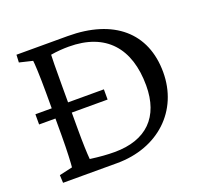

<svg xmlns="http://www.w3.org/2000/svg" viewBox="-120 -831 1035 972"><g transform="rotate(-20 398.0 -345.0)"><path d="M337 -690H61L59 -649L130 -632C132 -622 136 -552 136 -460V-374H48V-319H136V-229C136 -146 132 -72 130 -58L59 -42L61 0H352C574 0 729 -146 729 -353C729 -566 584 -690 337 -690ZM224 -229V-319H417V-374H224V-460C224 -575 225 -606 226 -630C261 -636 294 -638 323 -638C523 -638 625 -520 625 -319C625 -151 532 -57 360 -57C320 -57 282 -60 229 -67C226 -100 224 -155 224 -229Z"/></g></svg>

Font: TPK Tissa Web Quiz
Style: Regular
Weight: 400
Designer: Jacques Le Bailly, Suppakit Chalermlarp | Katatrad Co.,Ltd.
Foundry: Jacques Le Bailly, Cadson Demak Co.,Ltd.
Version: Version 5.000;Glyphs 3.1.2 (3151)